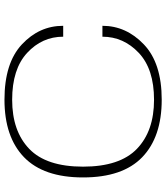

<svg xmlns="http://www.w3.org/2000/svg" viewBox="36 -756 726 837"><g transform="rotate(-90 398.5 -338.0)"><path d="M382 4.5Q541 4.5 622.5 -73Q704 -150.5 704 -254H656.5Q656.5 -162 586 -95.5Q515.5 -29 381.5 -29Q245 -29 167.5 -103.8Q90 -178.5 90 -338.5Q90 -498.5 167.5 -573Q245 -647.5 381.5 -647.5Q515.5 -647.5 586 -582.2Q656.5 -517 656.5 -425H704Q704 -529.5 622.8 -605.2Q541.5 -681 382 -681Q219.5 -681 131.2 -595.8Q43 -510.5 43 -338.5Q43 -165.5 131.2 -80.5Q219.5 4.5 382 4.5Z"/></g></svg>

Font: Anybody Expanded ExtraLight
Style: Regular
Weight: 250
Width: 7
Version: Version 1.113;gftools[0.9.25]